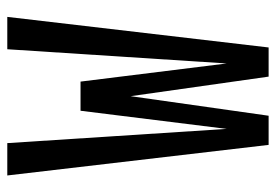

<svg xmlns="http://www.w3.org/2000/svg" viewBox="-138 -638 775 540"><g transform="rotate(-90 250.0 -367.5)"><path d="M113 0 27 -735H118L158 -118L209 -529H291L342 -118L382 -735H473L387 0H305L250 -388L195 0Z"/></g></svg>

Font: Iosevka SS18 Medium
Style: Regular
Weight: 500
Monospace: yes
Designer: Belleve Invis
Foundry: Belleve Invis
Version: Version 25.1.1; ttfautohint (v1.8.4)